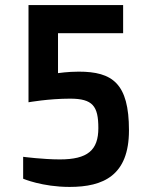

<svg xmlns="http://www.w3.org/2000/svg" viewBox="-20 -718 591 753"><path d="M70.8 -17.1C70.8 -17.1 145.5 15.1 252.9 15.1C385.7 15.1 485.8 -29.8 485.8 -207C485.8 -391.1 420.9 -437 288.6 -437C246.6 -437 207.5 -431.2 207.5 -431.2V-587.9H462.9V-698.2H91.8V-316.9C91.8 -316.9 170.9 -331.1 254.9 -331.1C343.8 -331.1 365.7 -301.8 365.7 -215.8C365.7 -128.9 323.7 -92.8 214.8 -92.8C148.9 -92.8 70.8 -103 70.8 -103Z"/></svg>

Font: Doppio One
Style: Regular
Weight: 400
Designer: Szymon Celej
Foundry: Sorkin Type Co
Version: Version 1.002